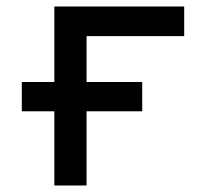

<svg xmlns="http://www.w3.org/2000/svg" viewBox="-20 -570 640 590"><path d="M147 0V-228H47V-318H147V-550H546V-459H246V-318H417V-228H246V0Z"/></svg>

Font: JetBrains Mono NL Medium
Style: Regular
Weight: 500
Monospace: yes
Designer: Philipp Nurullin, Konstantin Bulenkov
Foundry: JetBrains
Version: Version 2.305; ttfautohint (v1.8.4.7-5d5b)